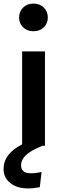

<svg xmlns="http://www.w3.org/2000/svg" viewBox="-49 -817 347 1076"><path d="M58 -719Q58 -752 80.5 -774.5Q103 -797 138 -797Q174 -797 196.5 -774.5Q219 -752 219 -719Q219 -686 196.5 -664Q174 -642 138 -642Q103 -642 80.5 -664Q58 -686 58 -719ZM75 -529H203V0H189Q120 28 94.5 54Q69 80 69 108Q69 154 123 154Q152 154 184 147L174 232Q139 239 108 239Q47 239 9 209Q-29 179 -29 130Q-29 45 75 -8Z"/></svg>

Font: Fira Sans Medium
Style: Regular
Weight: 500
Designer: bBox Type GmbH & Carrois Corporate GbR & Edenspiekermann AG
Foundry: bBox Type GmbH & Carrois Corporate GbR & Edenspiekermann AG
Version: Version 4.301